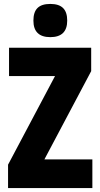

<svg xmlns="http://www.w3.org/2000/svg" viewBox="-20 -957 511 977"><path d="M236 -937C176 -937 150 -909 150 -852C150 -796 179 -768 236 -768C293 -768 322 -796 322 -852C322 -908 296 -937 236 -937ZM450 0V-146H206L444 -595V-714H26V-570H260L21 -119V0Z"/></svg>

Font: Noto Sans Lao Looped ExtraCondensed Black
Style: Regular
Weight: 900
Width: 2
Designer: Mark Frömberg, Ben Mitchell
Foundry: The Fontpad Ltd
Version: Version 1.002